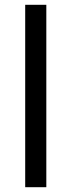

<svg xmlns="http://www.w3.org/2000/svg" viewBox="-20 -780 298 800"><path d="M173 0H85V-760H173Z"/></svg>

Font: Noto IKEA Simplified Chinese
Style: Regular
Weight: 400
Designer: Monotype Design Team
Foundry: Monotype Imaging Inc.
Version: Version 1.100